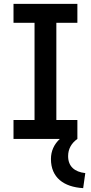

<svg xmlns="http://www.w3.org/2000/svg" viewBox="-20 -720 471 995"><path d="M50 0H290C260 28 244 63 244 104C244 200 310 249 411 255L422 177C366 171 333 142 333 89C333 52 350 22 381 0V-98H272V-602H381V-700H50V-602H159V-98H50Z"/></svg>

Font: Finlandica Medium
Style: Regular
Weight: 500
Designer: Niklas Ekholm, Juho Hiilivirta, Jaakko Suomalainen
Foundry: Helsinki Type Studio
Version: Version 2.000;Glyphs 3.2 (3202)